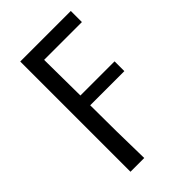

<svg xmlns="http://www.w3.org/2000/svg" viewBox="-203 -563 819 819"><g transform="rotate(-45 206.5 -153.5)"><path d="M82 179V-486H387V-419H159L161 -202H367V-143H161Q161 -62 162 14.5Q163 91 165 179Z"/></g></svg>

Font: Swei Fan Sans CJK TC
Style: Regular
Weight: 400
Version: Version 2.130